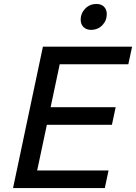

<svg xmlns="http://www.w3.org/2000/svg" viewBox="-20 -951 688 971"><path d="M46 0 197 -715H648L629 -626H282L236 -409H565L546 -320H217L168 -89H529L510 0ZM440 -800Q417 -800 402.5 -814Q388 -828 388 -852Q388 -884 411 -907.5Q434 -931 468 -931Q492 -931 506 -917Q520 -903 520 -880Q520 -847 497.5 -823.5Q475 -800 440 -800Z"/></svg>

Font: Wix Madefor Text Medium
Style: Italic
Weight: 500
Italic angle: -12°
Designer: Dalton Maag Ltd
Foundry: Dalton Maag Ltd
Version: Version 3.100